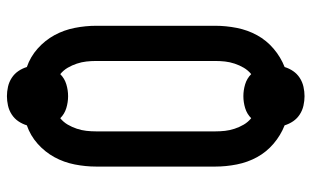

<svg xmlns="http://www.w3.org/2000/svg" viewBox="-188 -638 877 540"><g transform="rotate(90 250.0 -367.5)"><path d="M250 51Q237 51 223.5 48Q210 45 198.5 37.5Q187 30 179.5 19Q172 8 168 -5Q139 -15 116 -35.5Q93 -56 78.5 -82.5Q64 -109 58 -139.5Q52 -170 52 -200V-535Q52 -565 58 -595.5Q64 -626 78.5 -652.5Q93 -679 116.5 -699Q140 -719 168 -730Q172 -743 179.5 -754Q187 -765 198.5 -772.5Q210 -780 223.5 -783Q237 -786 250 -786Q263 -786 276.5 -783Q290 -780 301.5 -772.5Q313 -765 320.5 -754Q328 -743 332 -730Q360 -719 383.5 -699Q407 -679 421.5 -652.5Q436 -626 442 -595.5Q448 -565 448 -535V-200Q448 -170 442 -139.5Q436 -109 421.5 -82.5Q407 -56 384 -35.5Q361 -15 332 -5Q328 8 320.5 19Q313 30 301.5 37.5Q290 45 276.5 48Q263 51 250 51ZM188 -99Q200 -111 216.5 -116Q233 -121 250 -121Q267 -121 283.5 -116Q300 -111 312 -99Q323 -108 330 -120Q337 -132 341.5 -145.5Q346 -159 347.5 -172.5Q349 -186 349 -200V-535Q349 -549 347.5 -562.5Q346 -576 341.5 -589.5Q337 -603 330 -615Q323 -627 312 -636Q300 -624 283.5 -619Q267 -614 250 -614Q233 -614 216.5 -619Q200 -624 188 -636Q177 -627 170 -615Q163 -603 158.5 -589.5Q154 -576 152.5 -562.5Q151 -549 151 -535V-200Q151 -186 152.5 -172.5Q154 -159 158.5 -145.5Q163 -132 170 -120Q177 -108 188 -99Z"/></g></svg>

Font: Zed Mono Semibold
Style: Regular
Weight: 600
Monospace: yes
Designer: Belleve Invis
Foundry: Belleve Invis
Version: Version 1.0.0; ttfautohint (v1.8.4)